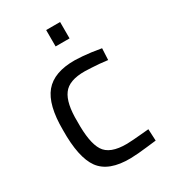

<svg xmlns="http://www.w3.org/2000/svg" viewBox="-174 -785 785 883"><g transform="rotate(-30 218.0 -343.5)"><path d="M288 -609V-696H214V-609ZM259 -510Q148 -511 99 -452Q50 -393 51 -259Q49 -114 94 -52Q140 11 257 9Q296 8 344 2Q392 -3 396 -4L393 -66Q389 -65 348 -62Q307 -58 275 -57Q184 -56 155 -103Q126 -149 128 -259Q126 -358 158 -401Q189 -444 274 -443Q306 -442 347 -439Q388 -435 392 -434L395 -495Q391 -496 344 -503Q298 -509 259 -510Z"/></g></svg>

Font: RazerF5
Style: Regular
Weight: 400
Foundry: Razer Inc.
Version: Version 2